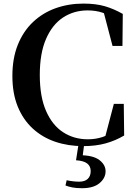

<svg xmlns="http://www.w3.org/2000/svg" viewBox="-20 -779 742 1048"><path d="M434.5 18.6Q351.6 18.6 281.4 -5.3Q211.1 -29.2 158.5 -77.6Q105.9 -126.1 76.7 -197.7Q47.6 -269.4 47.6 -364.6Q47.6 -461.1 77.4 -534.9Q107.2 -608.8 160.3 -659Q213.4 -709.1 284 -734.3Q354.6 -759.4 435.2 -759.4Q503 -759.4 552.5 -745Q601.9 -730.5 650.2 -703L648.4 -528.3H594.2L541.9 -727.8L613.9 -703.5V-670Q575.2 -697.9 538.8 -710.1Q502.3 -722.2 458.1 -722.2Q383.8 -722.2 324.7 -683.8Q265.7 -645.4 231.5 -567Q197.2 -488.7 197.2 -369.8Q197.2 -250.8 231.7 -172.7Q266.1 -94.6 325.3 -56.7Q384.4 -18.7 459.4 -18.7Q502.8 -18.7 540.8 -31.5Q578.8 -44.3 619.6 -74.1V-38.4L549.7 -15.3L601.5 -212.2H655.6L657.7 -39.3Q610.1 -11.2 556.2 3.7Q502.3 18.6 434.5 18.6ZM395 95.8 410.5 -3.9H441.1L430.1 81.7L414.2 68.1Q487.9 68.4 522.1 94.3Q556.3 120.2 556.3 156Q556.3 193 523.3 220.7Q490.4 248.3 427.9 248.3Q396.6 248.3 375.1 244.1Q353.6 239.9 337.4 233.4L343.9 204.8Q361.4 208.6 379 210.6Q396.6 212.6 411.8 212.6Q443.2 212.6 459.1 197.3Q475 182 475 154.6Q475 128.3 456 113.4Q436.9 98.5 395 95.8Z"/></svg>

Font: Noto Serif HK
Style: Regular
Weight: 200
Designer: Ryoko NISHIZUKA 西塚涼子 (kana & ideographs); Frank Grießhammer (Latin, Greek & Cyrillic); Wenlong ZHANG 张文龙 (bopomofo); San
Foundry: Adobe
Version: Version 2.001;hotconv 1.1.0;makeotfexe 2.6.0